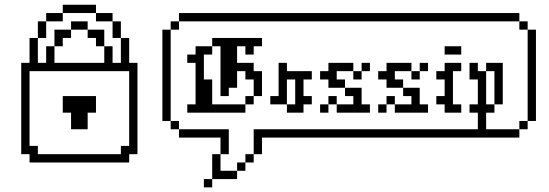

<svg xmlns="http://www.w3.org/2000/svg" viewBox="-20 -699 2361 826"><path d="M107.1 -35.7V0H535.7V-35.7H571.4V-428.6H535.7V-535.7H500V-428.6H464.3V-500H428.6V-428.6H214.3V-500H178.6V-428.6H142.9V-535.7H107.1V-428.6H71.4V-35.7ZM142.9 -35.7V-71.4H107.1V-392.9H535.7V-71.4H500V-35.7ZM142.9 -607.1V-535.7H178.6V-607.1ZM178.6 -642.9V-607.1H250V-642.9ZM250 -678.6V-642.9H392.9V-678.6ZM392.9 -642.9V-607.1H464.3V-642.9ZM464.3 -607.1V-535.7H500V-607.1ZM285.7 -607.1V-571.4H357.1V-607.1ZM214.3 -571.4V-500H250V-535.7H285.7V-571.4ZM357.1 -571.4V-535.7H392.9V-500H428.6V-571.4ZM285.7 -214.3V-142.9H357.1V-214.3H392.9V-285.7H250V-214.3Z M857.1 71.4V107.1H892.9V71.4ZM892.9 -35.7V71.4H1000V35.7H928.6V-35.7ZM1000 0V35.7H1035.7V0ZM1035.7 -35.7V0H1071.4V-35.7ZM1071.4 -142.9V-35.7H1107.1V-107.1H2214.3V-142.9H2071.4V-214.3H2107.1V-250H2071.4V-392.9H2035.7V-428.6H2000V-357.1H2035.7V-250H2000V-214.3H2035.7V-142.9ZM928.6 -107.1V-35.7H964.3V-142.9H750V-107.1ZM750 -142.9V-178.6H714.3V-142.9ZM714.3 -178.6V-571.4H678.6V-178.6ZM714.3 -607.1V-571.4H750V-607.1ZM750 -642.9V-607.1H2214.3V-642.9ZM2214.3 -178.6V-142.9H2250V-178.6ZM2250 -571.4V-178.6H2285.7V-571.4ZM2250 -571.4V-607.1H2214.3V-571.4ZM785.7 -250V-214.3H1035.7V-250H892.9V-357.1H857.1V-464.3H892.9V-500H821.4V-464.3H785.7V-428.6H821.4V-250ZM892.9 -535.7V-500H928.6V-285.7H964.3V-321.4H1000V-392.9H1035.7V-357.1H1071.4V-285.7H1107.1V-392.9H1071.4V-428.6H1000V-500H1035.7V-464.3H1071.4V-500H1107.1V-535.7ZM1035.7 -285.7V-250H1071.4V-285.7ZM1178.6 -285.7H1142.9V-250H1214.3V-357.1H1250V-250H1214.3V-214.3H1285.7V-250H1321.4V-285.7H1285.7V-357.1H1321.4V-392.9H1214.3V-428.6H1178.6ZM1500 -285.7V-250H1428.6V-214.3H1571.4V-250H1535.7V-321.4H1464.3V-285.7ZM1428.6 -250V-285.7H1392.9V-250ZM1392.9 -357.1V-321.4H1464.3V-357.1H1428.6V-392.9H1500V-428.6H1392.9V-392.9H1357.1V-357.1ZM1500 -392.9V-357.1H1535.7V-392.9ZM1535.7 -428.6V-392.9H1571.4V-428.6ZM1357.1 -250V-214.3H1392.9V-250ZM1750 -285.7V-250H1678.6V-214.3H1821.4V-250H1785.7V-321.4H1714.3V-285.7ZM1678.6 -250V-285.7H1642.9V-250ZM1642.9 -357.1V-321.4H1714.3V-357.1H1678.6V-392.9H1750V-428.6H1642.9V-392.9H1607.1V-357.1ZM1750 -392.9V-357.1H1785.7V-392.9ZM1785.7 -428.6V-392.9H1821.4V-428.6ZM1607.1 -250V-214.3H1642.9V-250ZM1892.9 -392.9H1857.1V-357.1H1892.9V-285.7H1857.1V-250H1892.9V-214.3H1964.3V-250H1928.6V-392.9H1964.3V-428.6H1892.9ZM1892.9 -500V-464.3H1964.3V-500ZM2071.4 -428.6V-392.9H2107.1V-250H2142.9V-428.6Z"/></svg>

Font: Gossip Icons Med Pixel
Style: Regular
Weight: 500
Designer: Deborah Khodanovich
Version: Version 1.001;Glyphs 3.3.1 (3343)